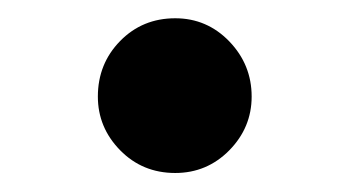

<svg xmlns="http://www.w3.org/2000/svg" viewBox="-20 -170 375 206"><path d="M168 15.6Q132.8 15.6 108.9 -8.8Q85 -33.2 85 -66.4Q85 -101.6 108.9 -126Q132.8 -150.4 168 -150.4Q202.1 -150.4 226.1 -125.5Q250 -100.6 250 -66.4Q250 -33.2 226.1 -8.8Q202.1 15.6 168 15.6Z"/></svg>

Font: GenYoMin TW TTF Bold
Style: Regular
Weight: 700
Version: Version 1.300